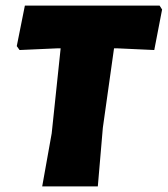

<svg xmlns="http://www.w3.org/2000/svg" viewBox="-20 -667 600 687"><path d="M551 -647 560 -633 532 -488 401 -494H388L348 -210L330 0H131L165 -190L197 -494H184L50 -488L40 -502L69 -647Z"/></svg>

Font: Alegreya Sans Black
Style: Italic
Weight: 900
Italic angle: -7°
Designer: Juan Pablo del Peral
Foundry: Huerta Tipografica
Version: Version 2.007